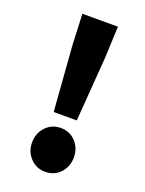

<svg xmlns="http://www.w3.org/2000/svg" viewBox="-132 -735 613 812"><g transform="rotate(20 175.0 -329.0)"><path d="M123 -238 101 -530 95 -670H255L249 -530L227 -238ZM175 12Q135 12 108 -16.5Q81 -45 81 -86Q81 -128 108 -156.5Q135 -185 175 -185Q216 -185 242.5 -156.5Q269 -128 269 -86Q269 -45 242.5 -16.5Q216 12 175 12Z"/></g></svg>

Font: Source Sans 3 ExtraLight ExtraBold
Style: Regular
Weight: 800
Version: Version 3.052;hotconv 1.1.0;makeotfexe 2.6.0